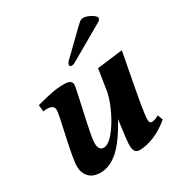

<svg xmlns="http://www.w3.org/2000/svg" viewBox="-158 -767 841 891"><g transform="rotate(-30 262.5 -321.5)"><path d="M44 -70Q44 -106 74 -239Q94 -326 94 -344Q94 -371 57 -371Q45 -371 37 -369L33 -405Q87 -419 118 -425Q149 -431 183 -431Q224 -431 224 -405Q224 -395 203 -302Q180 -198 174.5 -167Q169 -136 169 -122Q169 -104 175.5 -93.5Q182 -83 196 -83Q220 -83 249.5 -117.5Q279 -152 303.5 -202Q328 -252 338 -295L357 -416L494 -433Q455 -228 445.5 -173Q436 -118 436 -92Q436 -75 449 -75Q467 -75 487 -88L498 -60Q454 -23 411.5 -6.5Q369 10 336 10Q318 10 311 -1Q304 -12 304 -36Q304 -54 319 -165Q267 -70 221 -30Q175 10 126 10Q86 10 65 -12.5Q44 -35 44 -70ZM247 -496Q247 -502 251 -507.5Q255 -513 267 -524L375 -629Q392 -645 398 -649Q404 -653 414 -653Q431 -653 453.5 -640Q476 -627 476 -617Q476 -607 461 -599L282 -496Q268 -487 257 -487Q247 -487 247 -496Z"/></g></svg>

Font: Unna
Style: Bold Italic
Weight: 700
Italic angle: -8.05°
Designer: Jorge de Buen Unna
Foundry: Omnibus-Type
Version: Version 2.008